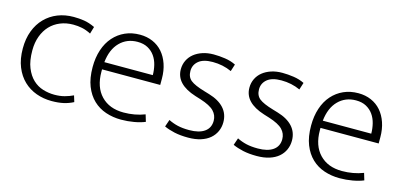

<svg xmlns="http://www.w3.org/2000/svg" viewBox="-51 -768 2234 1068"><g transform="rotate(15 1066.0 -234.0)"><path d="M277 -30Q309 -30 335 -37Q361 -44 384 -55L395 -19Q368 -5 338.5 1.5Q309 8 271 8Q224 8 182.5 -7Q141 -22 109.5 -52Q78 -82 59.5 -127.5Q41 -173 41 -234Q41 -290 58 -335Q75 -380 106 -411.5Q137 -443 178.5 -459.5Q220 -476 270 -476Q301 -476 330 -471.5Q359 -467 393 -451L381 -410Q354 -424 329.5 -429Q305 -434 279 -434Q238 -434 204 -420Q170 -406 146 -380.5Q122 -355 108.5 -318.5Q95 -282 95 -237Q95 -177 111 -137.5Q127 -98 152.5 -74Q178 -50 210.5 -40Q243 -30 277 -30Z M832 -235H497V-221Q497 -133 544.5 -83.5Q592 -34 674 -34Q739 -34 796 -56L808 -16Q782 -5 745.5 1.5Q709 8 671 8Q624 8 582.5 -6Q541 -20 510 -49.5Q479 -79 461 -124.5Q443 -170 443 -234Q443 -289 458 -334Q473 -379 501 -410.5Q529 -442 567 -459Q605 -476 652 -476Q692 -476 725.5 -461.5Q759 -447 782.5 -420Q806 -393 819 -355Q832 -317 832 -271ZM778 -277Q778 -306 771 -334.5Q764 -363 748.5 -385Q733 -407 708.5 -420.5Q684 -434 649 -434Q588 -434 547.5 -393Q507 -352 499 -277Z M1191 -411Q1141 -434 1082 -434Q1028 -434 1001 -411.5Q974 -389 974 -354Q974 -319 997 -300.5Q1020 -282 1078 -265L1108 -256Q1165 -239 1195 -206Q1225 -173 1225 -125Q1225 -97 1214 -72.5Q1203 -48 1182 -30Q1161 -12 1129.5 -2Q1098 8 1057 8Q1012 8 978 0.5Q944 -7 918 -19L932 -60Q958 -47 986 -40.5Q1014 -34 1052 -34Q1109 -34 1140 -56Q1171 -78 1171 -119Q1171 -151 1148.5 -174.5Q1126 -198 1069 -216L1037 -226Q920 -263 920 -349Q920 -377 931.5 -400.5Q943 -424 963.5 -440.5Q984 -457 1012.5 -466.5Q1041 -476 1076 -476Q1108 -476 1142 -471Q1176 -466 1204 -452Z M1586 -411Q1536 -434 1477 -434Q1423 -434 1396 -411.5Q1369 -389 1369 -354Q1369 -319 1392 -300.5Q1415 -282 1473 -265L1503 -256Q1560 -239 1590 -206Q1620 -173 1620 -125Q1620 -97 1609 -72.5Q1598 -48 1577 -30Q1556 -12 1524.5 -2Q1493 8 1452 8Q1407 8 1373 0.5Q1339 -7 1313 -19L1327 -60Q1353 -47 1381 -40.5Q1409 -34 1447 -34Q1504 -34 1535 -56Q1566 -78 1566 -119Q1566 -151 1543.5 -174.5Q1521 -198 1464 -216L1432 -226Q1315 -263 1315 -349Q1315 -377 1326.5 -400.5Q1338 -424 1358.5 -440.5Q1379 -457 1407.5 -466.5Q1436 -476 1471 -476Q1503 -476 1537 -471Q1571 -466 1599 -452Z M2090 -235H1755V-221Q1755 -133 1802.5 -83.5Q1850 -34 1932 -34Q1997 -34 2054 -56L2066 -16Q2040 -5 2003.5 1.5Q1967 8 1929 8Q1882 8 1840.5 -6Q1799 -20 1768 -49.5Q1737 -79 1719 -124.5Q1701 -170 1701 -234Q1701 -289 1716 -334Q1731 -379 1759 -410.5Q1787 -442 1825 -459Q1863 -476 1910 -476Q1950 -476 1983.5 -461.5Q2017 -447 2040.5 -420Q2064 -393 2077 -355Q2090 -317 2090 -271ZM2036 -277Q2036 -306 2029 -334.5Q2022 -363 2006.5 -385Q1991 -407 1966.5 -420.5Q1942 -434 1907 -434Q1846 -434 1805.5 -393Q1765 -352 1757 -277Z"/></g></svg>

Font: Mukta Vaani ExtraLight
Style: Regular
Weight: 275
Designer: Noopur Datye, Girish Dalvi, Yashodeep Gholap, Pallavi Karambelkar
Foundry: Ek Type
Version: Version 2.538;PS 1.000;hotconv 16.6.51;makeotf.lib2.5.65220;